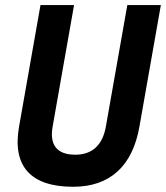

<svg xmlns="http://www.w3.org/2000/svg" viewBox="-20 -713 643 743"><path d="M263.2 9.8C404.8 9.8 492.7 -69.8 519.5 -222.7L602.5 -693.4H472.7L389.6 -222.7C377 -151.4 336.4 -114.3 271.5 -114.3C201.2 -114.3 170.9 -151.4 183.6 -222.7L266.6 -693.4H136.7L53.7 -222.7C26.9 -69.8 98.6 9.8 263.2 9.8Z"/></svg>

Font: Cascadia Mono NF
Style: Bold Italic
Weight: 700
Italic angle: -10°
Monospace: yes
Designer: Aaron Bell
Foundry: Saja Typeworks
Version: Version 2404.023